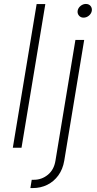

<svg xmlns="http://www.w3.org/2000/svg" viewBox="-20 -748 491 972"><path d="M209.5 -727.5 88.9 0H44.9L165.5 -727.5ZM361.8 -545.9H406.2L305.2 65.9Q297.9 108.9 275.4 139.9Q252.9 170.9 219.5 187.5Q186 204.1 145.5 204.1H133.8L140.6 162.1H151.9Q191.4 162.1 222.4 136.7Q253.4 111.3 260.7 65.9ZM402.8 -658.7Q388.7 -658.7 379.9 -668.9Q371.1 -679.2 373 -693.4Q375.5 -708 387.9 -718Q400.4 -728 414.6 -728Q429.7 -728 438.2 -718Q446.8 -708 444.8 -693.4Q442.4 -679.2 430.2 -668.9Q418 -658.7 402.8 -658.7Z"/></svg>

Font: Inter ExtraLight
Style: Italic
Weight: 250
Italic angle: -9.3988°
Designer: Rasmus Andersson
Foundry: rsms
Version: Version 4.001;git-66647c0bb